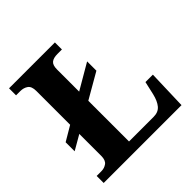

<svg xmlns="http://www.w3.org/2000/svg" viewBox="-185 -869 1024 1024"><g transform="rotate(-45 327.0 -357.0)"><path d="M28 0V-53H64Q86 -53 103.5 -65.5Q121 -78 121 -111V-277L38 -229V-297L121 -346V-601Q121 -636 103 -648.5Q85 -661 60 -661H28V-714H374V-661H340Q310 -661 295 -649Q280 -637 280 -604V-437L424 -521V-451L280 -368V-61H466Q501 -61 520 -83.5Q539 -106 549 -148L566 -223H622L615 0Z"/></g></svg>

Font: Noto Serif Ethiopic
Style: Bold
Weight: 700
Designer: Monotype Design Team
Foundry: Monotype Imaging Inc.
Version: Version 2.102; ttfautohint (v1.8.4.7-5d5b)